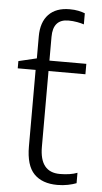

<svg xmlns="http://www.w3.org/2000/svg" viewBox="-55 -800 450 845"><g transform="rotate(5 170.0 -377.5)"><path d="M218 -765Q240 -765 257 -761.5Q274 -758 286 -753V-704Q275 -708 256 -711.5Q237 -715 217 -715Q149 -715 149 -637V-532H312V-486H149V-151Q149 -39 238 -39Q260 -39 280 -42Q300 -45 315 -51V-5Q300 1 278 5.5Q256 10 231 10Q164 10 128 -27Q92 -64 92 -148V-486H13V-518L93 -537V-634Q93 -697 125.5 -731Q158 -765 218 -765Z"/></g></svg>

Font: RS Noto Sans Light
Style: Regular
Weight: 300
Designer: Monotype Design Team
Foundry: Monotype Imaging Inc.
Version: Version 3.10